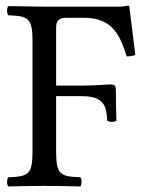

<svg xmlns="http://www.w3.org/2000/svg" viewBox="-20 -669 538 691"><path d="M275 -323C360 -323 363 -280 366 -235C372 -229 393 -229 399 -235C398 -270 397 -300.9 397 -343C397 -377.8 384.4 -361 275 -361H182V-571C182 -595 194 -605 218 -605H283C389 -605 414 -535 436 -466C448 -466 459 -468 467 -471C461.8 -512 446.7 -638.4 445.3 -646C444.9 -648.3 443.7 -649 441.3 -649C423.8 -645.6 419 -645 394.3 -645H139C139 -645 60 -646 10 -647C4 -641 4 -620 10 -614C80 -611 97 -606 97 -523V-122C97 -39 80 -34 10 -31C4 -25 4 -4 10 2C59 1 89.3 0 140 0C190.3 0 219 1 269 2C275 -4 275 -25 269 -31C199 -34 182 -39 182 -122V-323Z"/></svg>

Font: Libertinus Serif
Style: Regular
Weight: 400
Designer: Philipp H. Poll
Foundry: Khaled Hosny
Version: Version 6.2